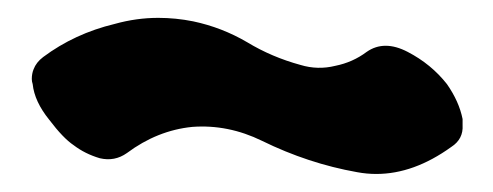

<svg xmlns="http://www.w3.org/2000/svg" viewBox="-20 -478 552 215"><path d="M122.1 -306.6Q156.2 -332 195.3 -335.9Q235.4 -338.9 273.4 -320.3Q325.2 -294.9 379.9 -285.2Q390.6 -283.2 401.4 -283.2Q443.4 -283.2 485.4 -313.5Q499 -322.3 498 -337.9Q498 -340.8 498 -344.7Q494.1 -364.3 480.5 -383.8Q462.9 -406.2 436.5 -419.9Q410.2 -433.6 390.6 -419.9Q375 -408.2 355.5 -404.3Q335.9 -399.4 316.4 -405.3Q284.2 -414.1 256.8 -430.7Q228.5 -447.3 196.3 -454.1Q176.8 -458 157.2 -458Q132.8 -458 108.4 -451.2Q63.5 -440.4 28.3 -414.1Q20.5 -408.2 17.6 -400.4Q15.6 -395.5 15.6 -389.6Q15.6 -386.7 16.6 -383.8Q18.6 -364.3 35.2 -343.8Q50.8 -323.2 62.5 -315.4Q75.2 -305.7 91.8 -300.8Q108.4 -296.9 122.1 -306.6Z"/></svg>

Font: TroubleSide
Style: Comic
Weight: 400
Designer: Koroletov
Version: 1_5